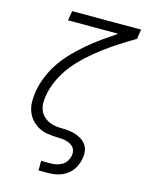

<svg xmlns="http://www.w3.org/2000/svg" viewBox="-137 -821 874 1122"><g transform="rotate(15 300.0 -260.0)"><path d="M208 215V157H267Q284 157 302 153Q320 149 336 139Q352 129 361.5 112.5Q371 96 374 79Q376 65 373 52Q370 39 362 30Q354 21 342.5 15Q331 9 318.5 5.5Q306 2 292.5 1Q279 0 265 0Q234 -1 204.5 -5.5Q175 -10 150 -23.5Q125 -37 106.5 -58Q88 -79 78 -106Q68 -133 67.5 -163Q67 -193 72 -224Q72 -224 72 -224.5Q72 -225 72 -225Q80 -272 99 -318.5Q118 -365 146.5 -407Q175 -449 211 -486Q247 -523 286 -556Q325 -589 367 -619Q409 -649 451 -677H147L157 -735H574L565 -677Q518 -649 472 -619.5Q426 -590 382 -557Q338 -524 297.5 -487Q257 -450 223 -407Q189 -364 166.5 -315Q144 -266 136 -215Q132 -194 132.5 -172.5Q133 -151 140.5 -131.5Q148 -112 162 -97.5Q176 -83 194 -74Q212 -65 233 -61.5Q254 -58 276 -58Q298 -58 319 -55.5Q340 -53 360 -46.5Q380 -40 397 -29Q414 -18 425.5 -1.5Q437 15 440 36Q443 57 439 78Q435 107 420 135Q405 163 380 181.5Q355 200 325.5 207.5Q296 215 267 215Z"/></g></svg>

Font: Iosevka SS04 Lt Ex Obl
Style: Regular
Weight: 300
Width: 7
Italic angle: -9°
Monospace: yes
Designer: Belleve Invis
Foundry: Belleve Invis
Version: Version 19.0.0; ttfautohint (v1.8.4)